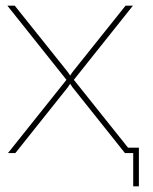

<svg xmlns="http://www.w3.org/2000/svg" viewBox="-20 -539 539 676"><path d="M449 117V0H420V-19H469V117ZM32 -519 219 -285 227 -273 235 -285 422 -519H448L240 -258L446 0H420L235 -232L227 -244L219 -232L34 0H8L214 -258L6 -519Z"/></svg>

Font: Raleway Thin
Style: Regular
Weight: 100
Designer: Matt McInerney, Pablo Impallari, Rodrigo Fuenzalida
Foundry: Matt McInerney, Pablo Impallari, Rodrigo Fuenzalida
Version: Version 4.026